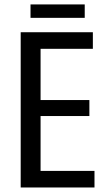

<svg xmlns="http://www.w3.org/2000/svg" viewBox="-20 -830 473 850"><path d="M71.6 0H398.3V-73.4H159.6V-316.3H375.7V-387.1H159.6V-613.9H391.1V-687.3H71.6ZM115.1 -751H355.1V-810.4H115.1Z"/></svg>

Font: Secuela Black
Style: Regular
Weight: 900
Designer: Fernando Haro
Foundry: deFharo
Version: Version 1.704